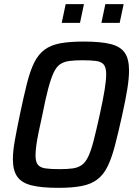

<svg xmlns="http://www.w3.org/2000/svg" viewBox="-20 -896 648 924"><path d="M261 8Q179 8 131.5 -4Q84 -16 63 -46Q42 -76 42 -130Q42 -168 51.5 -221Q61 -274 76 -346Q94 -432 109.5 -493.5Q125 -555 144.5 -594.5Q164 -634 194 -656.5Q224 -679 269.5 -687.5Q315 -696 382 -696Q465 -696 512.5 -684Q560 -672 580.5 -642Q601 -612 601 -557Q601 -519 592.5 -466.5Q584 -414 568 -342Q549 -256 533 -195Q517 -134 497.5 -94.5Q478 -55 448.5 -32.5Q419 -10 374 -1Q329 8 261 8ZM266 -82Q304 -82 329.5 -85.5Q355 -89 373 -101.5Q391 -114 404.5 -142Q418 -170 430.5 -218.5Q443 -267 460 -344Q476 -417 483.5 -463.5Q491 -510 491 -539Q491 -571 479.5 -585Q468 -599 443 -602.5Q418 -606 377 -606Q339 -606 313 -602.5Q287 -599 269 -586.5Q251 -574 238 -546Q225 -518 212 -469.5Q199 -421 184 -344Q173 -295 165.5 -258Q158 -221 154.5 -194.5Q151 -168 151 -148Q151 -117 162.5 -103Q174 -89 199.5 -85.5Q225 -82 266 -82ZM468 -786 487 -876H575L556 -786ZM277 -786 296 -876H384L365 -786Z"/></svg>

Font: Saira SemiCondensed Medium
Style: Italic
Weight: 500
Width: 4
Italic angle: -12°
Designer: Hector Gatti with collaboration of the Omnibus-Type team
Foundry: Omnibus-Type
Version: Version 1.101